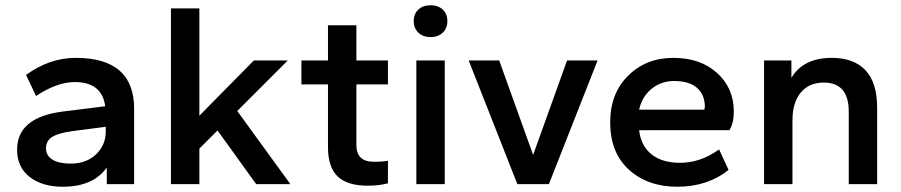

<svg xmlns="http://www.w3.org/2000/svg" viewBox="-20 -700 3425 730"><path d="M219 10Q141 10 93 -27Q45 -64 45 -131Q45 -254 219 -276L380 -296Q368 -388 264 -388Q197 -388 117 -335L79 -415Q168 -480 268 -480Q490 -480 490 -286V0H386V-63Q334 10 219 10ZM248 -78Q309 -78 345.5 -113.5Q382 -149 382 -199V-218L252 -201Q202 -194 178.5 -179.5Q155 -165 155 -136Q155 -108 179.5 -93Q204 -78 248 -78Z M1084 0H954L807 -204L738 -135V0H630V-668H738V-260L945 -470H1074L882 -278Z M1378 6Q1300 6 1263.5 -29.5Q1227 -65 1227 -140V-379H1126V-470H1227V-604H1335V-470H1455V-379H1335V-149Q1335 -85 1401 -85Q1438 -85 1455 -89V-3Q1421 6 1378 6Z M1671 0H1563V-470H1671ZM1663.5 -576Q1646 -559 1617 -559Q1588 -559 1570.5 -576Q1553 -593 1553 -620Q1553 -647 1570.5 -663.5Q1588 -680 1617 -680Q1646 -680 1663.5 -663.5Q1681 -647 1681 -620Q1681 -593 1663.5 -576Z M2067 0H1947L1762 -470H1878L2007 -111L2136 -470H2252Z M2555 10Q2443 10 2371.5 -54.5Q2300 -119 2300 -235Q2300 -345 2368.5 -412.5Q2437 -480 2540 -480Q2643 -480 2706.5 -422.5Q2770 -365 2770 -276Q2770 -231 2753 -205H2410Q2417 -145 2457.5 -113Q2498 -81 2565 -81Q2644 -81 2714 -132L2750 -54Q2670 10 2555 10ZM2543 -392Q2494 -392 2457.5 -362.5Q2421 -333 2410 -283H2658Q2660 -291 2660 -293Q2660 -339 2630.5 -365.5Q2601 -392 2543 -392Z M3315 0H3207V-276Q3207 -386 3112 -386Q3056 -386 3024.5 -348Q2993 -310 2993 -242V0H2885V-470H2989V-404Q3034 -480 3143 -480Q3226 -480 3270.5 -433Q3315 -386 3315 -291Z"/></svg>

Font: Celebes SemiBold
Style: Regular
Weight: 600
Designer: Anugrah Pasau
Foundry: Lafontype
Version: Version 1.000